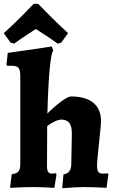

<svg xmlns="http://www.w3.org/2000/svg" viewBox="-42 -987 610 1013"><path d="M65 -121V-584Q65 -617 56 -628.5Q47 -640 21 -640H-3L-8 -646L-1 -708Q159 -730 231 -742L239 -720Q228 -708 220 -622.5Q212 -537 208 -388Q246 -426 281.5 -452Q317 -478 333 -478Q410 -478 450.5 -444.5Q491 -411 491 -348Q491 -329 481 -237Q479 -220 474.5 -175.5Q470 -131 470 -113Q470 -90 476.5 -80.5Q483 -71 500 -71L528 -72L530 -68L520 4Q450 0 402 0Q360 0 286 6L293 -67Q315 -71 324 -83.5Q333 -96 334 -119L337 -277Q338 -319 324.5 -337.5Q311 -356 282 -356Q268 -356 248 -347Q228 -338 207 -322Q206 -272 206 -111Q206 -89 212 -80Q218 -71 233 -71L253 -73L256 -66L245 4Q177 0 129 0Q87 0 11 4L20 -68Q46 -71 55.5 -82.5Q65 -94 65 -121ZM14 -762 -22 -812Q25 -854 73.5 -903Q122 -952 136 -967H159Q173 -952 222 -903Q271 -854 317 -812L281 -762L262 -757Q226 -784 147 -834Q62 -779 33 -757Z"/></svg>

Font: Alegreya ExtraBold
Style: Regular
Weight: 800
Designer: Juan Pablo del Peral
Foundry: Huerta Tipografica
Version: Version 2.007; ttfautohint (v1.6)